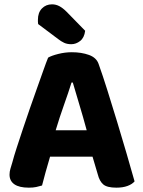

<svg xmlns="http://www.w3.org/2000/svg" viewBox="-20 -856 660 886"><path d="M407 -133H211Q200 -97 190.5 -62Q181 -27 174 0Q161 4 147 7Q133 10 113 10Q69 10 46.5 -5.5Q24 -21 24 -50Q24 -64 28 -77Q32 -90 37 -107Q44 -134 57 -174Q70 -214 85.5 -260.5Q101 -307 118 -356Q135 -405 151 -449.5Q167 -494 180 -531Q193 -568 202 -590Q217 -599 248.5 -607Q280 -615 311 -615Q356 -615 390.5 -602.5Q425 -590 435 -561Q454 -508 476 -438Q498 -368 520.5 -294Q543 -220 564 -148Q585 -76 601 -19Q590 -6 568.5 2Q547 10 517 10Q474 10 456.5 -5Q439 -20 431 -52ZM310 -475Q296 -430 275.5 -372.5Q255 -315 237 -255H380Q363 -318 345.5 -375.5Q328 -433 316 -475ZM156 -745Q155 -749 155 -755.5Q155 -762 155 -765Q155 -798 173.5 -817Q192 -836 220 -836Q238 -836 254 -827.5Q270 -819 287 -802L373 -714Q369 -682 350 -667Q331 -652 309 -652Q290 -652 276 -658.5Q262 -665 248 -676Z"/></svg>

Font: Baloo 2 Latin
Style: Bold
Weight: 400
Designer: Sarang Kulkarni and Ek Type
Foundry: Ek Type
Version: Version 1.001